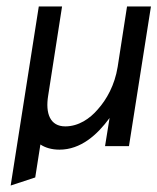

<svg xmlns="http://www.w3.org/2000/svg" viewBox="-20 -452 487 594"><path d="M13 122 89 97 105 -5C120 5 140 11 164 11C230 11 281 -35 319 -87L305 0H379L447 -432H373L344 -245C335 -189 310 -144 282 -113C258 -85 223 -61 182 -61C135 -61 120 -101 129 -156L172 -432H100Z"/></svg>

Font: Charger Sport
Style: NrwObl
Weight: 400
Designer: Jasper
Foundry: Cannot Into Space Fonts
Version: Version 1.1